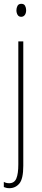

<svg xmlns="http://www.w3.org/2000/svg" viewBox="-22 -744 219 1006"><path d="M64 -690Q64 -702 69.5 -713Q75 -724 90 -724Q104 -724 109.5 -713.5Q115 -703 115 -691Q115 -675 108 -665.5Q101 -656 89 -656Q76 -656 70 -666.5Q64 -677 64 -690ZM27 242Q17 242 10 240Q3 238 -2 236V209Q10 216 26 216Q53 216 63.5 191.5Q74 167 74 117V-527H100V125Q100 193 79.5 217.5Q59 242 27 242Z"/></svg>

Font: Noto Sans Thai ExtCond Thin
Style: Regular
Weight: 100
Width: 2
Designer: Monotype Design Team
Foundry: Monotype Imaging Inc.
Version: Version 2.002; ttfautohint (v1.8.4.7-5d5b)